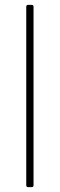

<svg xmlns="http://www.w3.org/2000/svg" viewBox="-20 -770 246 790"><path d="M96 0Q88 0 88 -8V-742Q88 -750 96 -750H110Q118 -750 118 -742V-8Q118 0 110 0Z"/></svg>

Font: LINE Seed Sans App Thin
Style: Regular
Weight: 250
Designer: LINE VX Design & Dalton Maag Ltd & Sandoll Inc
Foundry: Dalton Maag Ltd
Version: Version 1.003